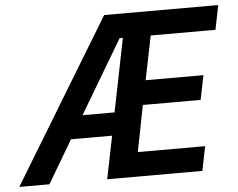

<svg xmlns="http://www.w3.org/2000/svg" viewBox="-102 -758 1013 818"><g transform="rotate(-5 404.0 -349.0)"><path d="M361 -183H185L77 0H-52L372 -698H860L839 -594H562L524 -406H771L750 -302H503L464 -104H752L731 0H324ZM429 -594 243 -281H380L443 -594Z"/></g></svg>

Font: IBM Plex Sans Cond SmBld
Style: Italic
Weight: 600
Width: 3
Italic angle: -11°
Designer: Mike Abbink, Paul van der Laan, Pieter van Rosmalen
Foundry: Bold Monday
Version: Version 1.3